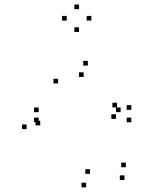

<svg xmlns="http://www.w3.org/2000/svg" viewBox="-20 -784 660 826"><path d="M340 -453V-473H320V-453ZM483.5 -322V-342H463.5V-322ZM479 -272.5V-292.5H459V-272.5ZM499 -301.5V-321.5H479V-301.5ZM146.5 -301.5V-321.5H126.5V-301.5ZM146.5 -258V-278H126.5V-258ZM545 -258V-278H525V-258ZM545 -311.5V-331.5H525V-311.5ZM358 -502V-522H338V-502ZM94.5 -228.5V-248.5H74.5V-228.5ZM350.5 22V2H330.5V22ZM515.5 -9.5V-29.5H495.5V-9.5ZM521.5 -64.5V-84.5H501.5V-64.5ZM367 -36V-56H347V-36ZM153 -244.5V-264.5H133V-244.5ZM230 -425V-445H210V-425ZM373 -695.5V-715.5H353V-695.5ZM320 -744.5V-764.5H300V-744.5ZM267 -695.5V-715.5H247V-695.5ZM320 -646.5V-666.5H300V-646.5Z"/></svg>

Font: Monaspace Argon Dots Var
Style: Regular
Weight: 400
Designer: Riley Cran and the Lettermatic Team
Version: Version 1.100 (Monaspace Argon Dots)